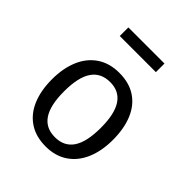

<svg xmlns="http://www.w3.org/2000/svg" viewBox="-211 -892 1037 1037"><g transform="rotate(45 307.5 -373.5)"><path d="M540 -270.3Q540 -186.7 513.1 -123.1Q486.2 -59.5 433.8 -23.8Q381.5 11.8 307.7 11.8Q232.8 11.8 180.8 -22.8Q128.7 -57.4 102.1 -120.5Q75.4 -183.6 75.4 -269.2Q75.4 -353.3 102.3 -416.9Q129.2 -480.5 181.8 -515.9Q234.4 -551.3 308.7 -551.3Q383.6 -551.3 435.4 -517.2Q487.2 -483.1 513.6 -419.7Q540 -356.4 540 -270.3ZM167.7 -269.2Q167.7 -163.1 202.6 -111Q237.4 -59 307.7 -59Q377.9 -59 412.8 -111Q447.7 -163.1 447.7 -270.3Q447.7 -376.9 412.8 -429Q377.9 -481 308.7 -481Q238.5 -481 203.1 -429Q167.7 -376.9 167.7 -269.2ZM445.1 -759V-693.3H169.2V-759Z"/></g></svg>

Font: Fira Code Fixed
Style: Regular
Weight: 400
Monospace: yes
Designer: Carrois Corporate, Edenspiekermann AG, Nikita Prokopov
Foundry: Carrois Corporate, Edenspiekermann AG, Nikita Prokopov
Version: Version 5.002